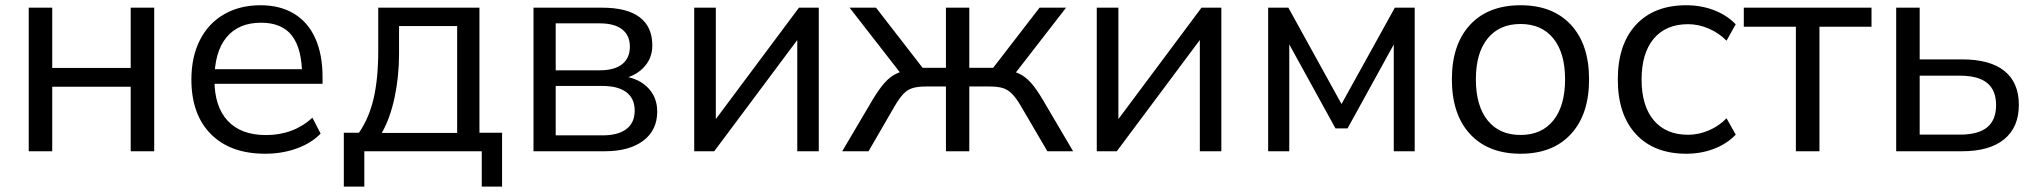

<svg xmlns="http://www.w3.org/2000/svg" viewBox="-20 -568 7645 721"><path d="M87.9 -539.1H176.1V-312.9H470.8V-539.1H559.1V0H470.8V-242.3H176.1V0H87.9Z M698.7 -269.5Q698.7 -354.2 730.6 -417.3Q762.5 -480.3 821.3 -514.3Q880.1 -548.3 958.7 -548.3Q1031.4 -548.3 1083.9 -516.7Q1136.5 -485.1 1163.8 -424.5Q1191.2 -363.9 1191.2 -279.3V-253.4H766.5V-308.1H1133.1L1114.7 -281.1Q1114.4 -384.3 1076.8 -433.5Q1039.2 -482.7 960.3 -482.7Q875.6 -482.7 830.4 -427.7Q785.2 -372.7 785.2 -268.9Q785.2 -168 835 -114.4Q884.9 -60.8 979.2 -60.8Q1030.4 -60.8 1074.5 -77.3Q1118.5 -93.9 1153.1 -126.1L1184 -66.3Q1149.8 -30.8 1094.9 -10.7Q1040 9.3 975.8 9.3Q845.3 9.3 772 -64.3Q698.7 -137.9 698.7 -269.5Z M1271.1 -69.6H1328Q1366 -124.6 1383.2 -199Q1400.4 -273.4 1400.4 -378.5V-539.1H1780.4V-69.6H1865.4V132.8H1789.1V0H1348.1V132.8H1271.1ZM1696.7 -68.8V-470.1H1478.5V-365.4Q1478.5 -280.3 1461.7 -201.7Q1444.8 -123 1413.7 -68.8Z M1983.4 -539.1H2241.7Q2335.2 -539.1 2382.4 -503.1Q2429.6 -467 2429.6 -397.2Q2429.6 -346.6 2394.2 -311.6Q2358.8 -276.7 2301.3 -269.7L2302 -283.2Q2368.5 -279.9 2408.3 -243.2Q2448 -206.5 2448 -149Q2448 -79 2395.5 -39.5Q2343 0 2250.9 0H1983.4ZM2363.4 -152.5Q2363.4 -198 2332.3 -221.6Q2301.1 -245.2 2242.6 -245.2H2066.8V-59.7H2242.6Q2301.1 -59.7 2332.3 -83.5Q2363.4 -107.3 2363.4 -152.5ZM2345.3 -392.5Q2345.3 -435.1 2316.3 -457.7Q2287.2 -480.3 2232.4 -480.3H2066.8V-304H2232.4Q2287.2 -304 2316.3 -326.9Q2345.3 -349.9 2345.3 -392.5Z M2586.9 -539.1H2668.1V-82.2H2639.3L2980.2 -539.1H3054.7V0H2973.9V-456.9H3003.1L2662.1 0H2586.9Z M3397.5 -304.9 3374.1 -277.2 3170.4 -539.1H3269.7L3444.5 -313.5H3532.2V-539.1H3619.9V-313.5H3709.6L3883.7 -539.1H3983.3L3780.3 -277.2L3755.2 -304.9Q3786.6 -301.4 3808.7 -290.6Q3830.8 -279.9 3851.1 -257.4Q3871.5 -234.9 3895.6 -194L4009.8 0H3913.1L3812.9 -171.1Q3795.2 -201.2 3779.7 -216.4Q3764.3 -231.7 3745.5 -237.4Q3726.7 -243.2 3695.9 -243.2H3619.9V0H3532.2V-243.2H3457.2Q3427 -243.2 3407.6 -237.4Q3388.2 -231.7 3373.2 -216.1Q3358.3 -200.6 3340.6 -171.1L3241.6 0H3142.7L3257.2 -194Q3282.3 -235.5 3302.5 -257.7Q3322.6 -279.9 3344.2 -290.6Q3365.8 -301.4 3397.5 -304.9Z M4098.6 -539.1H4179.8V-82.2H4151L4491.9 -539.1H4566.4V0H4485.6V-456.9H4514.8L4173.8 0H4098.6Z M4742.2 -539.1H4818.1L5017.7 -177.4L5217.9 -539.1H5292.5V0H5213.9V-442.9H5237.1L5040.3 -85.9H4995L4798.6 -442.9H4821.5V0H4742.2Z M5432.1 -270.1Q5432.1 -401.1 5500.3 -474.7Q5568.6 -548.3 5690.1 -548.3Q5811.2 -548.3 5879.2 -474.7Q5947.3 -401.1 5947.3 -270.1Q5947.3 -138.5 5879.2 -64.6Q5811.2 9.3 5690.1 9.3Q5568.6 9.3 5500.3 -64.6Q5432.1 -138.5 5432.1 -270.1ZM5857.2 -270.3Q5857.2 -368.9 5813.3 -423.4Q5769.4 -477.9 5689.9 -477.9Q5610.4 -477.9 5566.3 -423.4Q5522.2 -368.9 5522.2 -270.3Q5522.2 -170.8 5566.3 -116Q5610.4 -61.2 5689.9 -61.2Q5769.4 -61.2 5813.3 -116Q5857.2 -170.8 5857.2 -270.3Z M6055.2 -269.5Q6055.2 -401.1 6123.2 -474.7Q6191.3 -548.3 6312.3 -548.3Q6368 -548.3 6416.4 -529.8Q6464.8 -511.2 6498 -476.8L6463.5 -415.2Q6434.4 -444.6 6396.1 -460.9Q6357.8 -477.2 6319.2 -477.2Q6236.1 -477.2 6190.3 -422.9Q6144.5 -368.5 6144.5 -269.5Q6144.5 -170.5 6190.3 -116.2Q6236.1 -61.9 6319.2 -61.9Q6358.4 -61.9 6396.7 -78.2Q6435.1 -94.5 6463.5 -123.9L6498 -62.3Q6464.8 -27.8 6416.6 -9.3Q6368.4 9.3 6312.3 9.3Q6191.3 9.3 6123.2 -64.3Q6055.2 -137.9 6055.2 -269.5Z M6723.9 -467.7H6528.3V-539.1H7007.9V-467.7H6812.4V0H6723.9Z M7100.6 -539.1H7188.8V-345H7347.5Q7453.1 -345 7507.1 -301.5Q7561.2 -257.9 7561.2 -174.2Q7561.2 -90.2 7506.2 -45.1Q7451.3 0 7347.5 0H7100.6ZM7475.7 -173.5Q7475.7 -229.1 7442.1 -256.5Q7408.6 -283.8 7340.1 -283.8H7188.8V-62.5H7340.1Q7408.6 -62.5 7442.1 -89.8Q7475.7 -117.2 7475.7 -173.5Z"/></svg>

Font: Min Sans VF VF
Style: Regular
Weight: 400
Designer: Jinseong-Kim, NotoSansCJK, Nunito
Foundry: Jinseong-Kim
Version: Version 1.420;Glyphs 3.1.2 (3151)